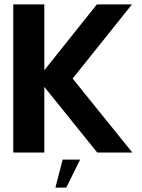

<svg xmlns="http://www.w3.org/2000/svg" viewBox="-20 -695 645 875"><path d="M40.5 0H182V-299L423 0H583L311 -337L581.5 -675H421.5L182 -375V-675H40.5ZM232.5 160H282L345 32.5H265.5Z"/></svg>

Font: Anybody Thin SemiBold
Style: Regular
Weight: 600
Version: Version 1.113;gftools[0.9.25]